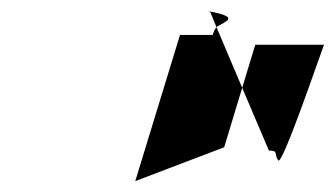

<svg xmlns="http://www.w3.org/2000/svg" viewBox="-20 -776 614 352"><path d="M228 -444 391 -506 424 -615 377 -726C374 -723 372 -719 370 -712H310ZM365 -755 364 -756C360 -756 361 -756 365 -755ZM365 -755C375 -753 408 -747 396 -738C387 -731 381 -730 377 -726ZM424 -615 448 -694H574C568 -679 497 -470 490 -482C482 -494 491 -500 473 -500ZM574 -694Z"/></svg>

Font: bitstorm
Style: ultextobl
Weight: 400
Version: Version 0.2